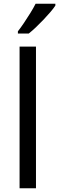

<svg xmlns="http://www.w3.org/2000/svg" viewBox="-20 -1010 317 1030"><path d="M173 0H85V-760H173ZM277 -980Q268 -966 251 -946Q234 -926 213.5 -904.5Q193 -883 172.5 -863.5Q152 -844 134 -830H76V-842Q91 -861 108.5 -887Q126 -913 143 -940.5Q160 -968 171 -990H277Z"/></svg>

Font: Noto Sans Tangsa
Style: Regular
Weight: 400
Designer: David Williams
Foundry: Google LLC
Version: Version 1.504